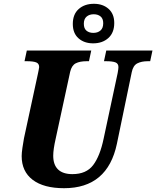

<svg xmlns="http://www.w3.org/2000/svg" viewBox="-20 -980 822 1010"><path d="M94 -159Q94 -175 98 -203Q102 -231 106 -252L179 -590Q181 -601 183.5 -612Q186 -623 186 -627Q186 -646 170 -652Q154 -658 121 -658H109L121 -714H460L448 -658H436Q400 -658 378.5 -647Q357 -636 349 -602L273 -251Q260 -194 260 -161Q260 -113 285.5 -88.5Q311 -64 361 -64Q434 -64 470 -111.5Q506 -159 525 -250L599 -596Q603 -618 603 -627Q603 -646 587 -652Q571 -658 538 -658H527L539 -714H782L770 -658H758Q724 -658 702 -646.5Q680 -635 673 -600L595 -224Q546 10 317 10Q210 10 152 -34Q94 -78 94 -159ZM363 -854Q363 -905 394 -932.5Q425 -960 474 -960Q521 -960 551 -933.5Q581 -907 581 -859Q581 -808 550 -780Q519 -752 470 -752Q423 -752 393 -778.5Q363 -805 363 -854ZM523 -858Q523 -882 509 -893.5Q495 -905 473 -905Q450 -905 435.5 -892.5Q421 -880 421 -855Q421 -830 435 -818.5Q449 -807 471 -807Q494 -807 508.5 -819.5Q523 -832 523 -858Z"/></svg>

Font: Noto Serif NarrowExtraBold
Style: Italic
Weight: 800
Width: 4
Italic angle: -12°
Designer: Monotype Design Team
Foundry: Monotype Imaging Inc.
Version: Version 1.001